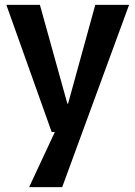

<svg xmlns="http://www.w3.org/2000/svg" viewBox="-20 -540 551 784"><path d="M6 -520H143L255 -117H258L369 -520H507L234 224H99L204 -1H191Z"/></svg>

Font: Murecho Medium
Style: Regular
Weight: 500
Designer: Neil Summerour
Foundry: Positype
Version: Version 1.010; ttfautohint (v1.8.3)